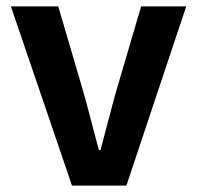

<svg xmlns="http://www.w3.org/2000/svg" viewBox="-20 -580 616 600"><path d="M244 -281 162 -560H14L205 0H375L562 -560H421L339 -281C324 -225 309 -168 294 -111H289C274 -168 259 -225 244 -281Z"/></svg>

Font: Bithumb Trading Sans Bold
Style: Bold
Weight: 700
Designer: Ham Hyungwon
Foundry: Bithumb
Version: Version 0.500;FEAKit 1.0